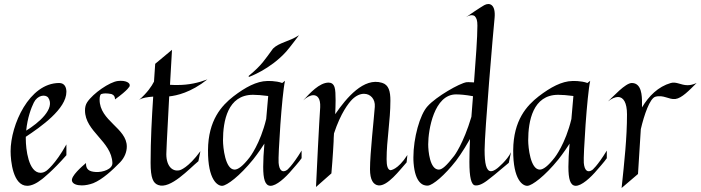

<svg xmlns="http://www.w3.org/2000/svg" viewBox="-20 -918 3503 960"><path d="M312 -196C256 -95 212 -64 212 -64C202 -57 192 -54 183 -54C122 -54 109 -174 109 -223V-234C184 -284 312 -373 312 -459C312 -481 303 -503 276 -503C126 -503 33 -293 33 -162C33 -113 45 11 116 11C137 11 162 0 191 -23C191 -23 244 -64 312 -142ZM221 -430C258 -375 173 -303 111 -265C117 -328 136 -379 149 -405C167 -442 206 -448 221 -430Z M628 -487C634 -503 609 -518 569 -513C528 -508 446 -452 416 -407C408 -395 405 -381 405 -366C405 -260 538 -212 542 -103C543 -72 494 -56 459 -58C424 -60 409 -72 410 -103C390 -86 333 -37 340 -13C344 2 364 9 389 9C407 9 427 5 446 -2C493 -21 543 -68 581 -107C603 -130 614 -159 614 -185C614 -278 478 -313 478 -420C478 -435 481 -446 487 -448C499 -452 515 -452 536 -448C536 -448 556 -444 555 -421C623 -470 628 -487 628 -487Z M982 -162C920 -77 879 -67 879 -67C838 -57 808 -94 812 -158C812 -158 813 -202 826 -436C863 -440 934 -455 1017 -521C972 -504 924 -493 868 -493C856 -493 844 -493 830 -494L840 -669L756 -599L750 -510C738 -486 716 -454 675 -418C689 -429 719 -433 746 -435C739 -328 733 -219 733 -104C733 -27 746 -2 771 7C832 30 927 -75 972 -112ZM672 -416 675 -418Z M1488 -165C1439 -85 1415 -68 1415 -68C1391 -52 1376 -67 1373 -104C1370 -140 1389 -441 1405 -514L1391 -503C1360 -515 1316 -513 1316 -513C1263 -512 1207 -482 1147 -436C1088 -390 1021 -317 1020 -167C1019 -17 1069 13 1092 11C1115 9 1177 -36 1246 -121C1246 -121 1274 -156 1302 -200C1298 -154 1296 -116 1296 -84C1296 -23 1305 10 1332 11C1361 12 1407 -29 1441 -70C1441 -70 1476 -109 1488 -127ZM1311 -323C1281 -198 1228 -131 1228 -131C1194 -87 1170 -70 1153 -70C1106 -70 1095 -182 1095 -216C1095 -312 1118 -444 1245 -444C1265 -444 1290 -442 1321 -438ZM1475 -742C1427 -710 1376 -706 1345 -675C1304 -620 1290 -593 1224 -539C1223 -538 1224 -533 1224 -533C1224 -533 1330 -570 1411 -660C1429 -680 1475 -742 1475 -742Z M1653 -481C1648 -498 1637 -505 1623 -505C1577 -505 1529 -452 1496 -416C1512 -431 1531 -442 1547 -442C1567 -442 1583 -426 1581 -382C1581 -382 1575 -300 1560 17L1637 -51C1644 -129 1648 -209 1648 -209C1648 -221 1649 -236 1650 -251C1684 -354 1723 -403 1742 -422C1762 -441 1782 -449 1800 -449C1832 -449 1857 -423 1854 -384C1850 -325 1830 -153 1830 -72C1830 -18 1847 6 1872 9C1918 14 1978 -67 2013 -106L2017 -143C1968 -67 1932 -67 1932 -67C1918 -70 1913 -90 1913 -122C1913 -218 1932 -313 1932 -415C1932 -461 1924 -494 1890 -504C1799 -532 1713 -430 1656 -347C1657 -371 1658 -395 1658 -416C1658 -445 1657 -469 1653 -481Z M2535 -157C2516 -116 2467 -77 2467 -77C2454 -67 2444 -62 2435 -62C2411 -62 2403 -101 2403 -168C2403 -258 2446 -761 2453 -829C2459 -896 2428 -907 2401 -892C2401 -892 2376 -878 2310 -832C2340 -851 2354 -837 2354 -837C2363 -827 2367 -816 2367 -790C2367 -731 2359 -623 2350 -506C2327 -508 2313 -507 2313 -507C2278 -502 2161 -435 2118 -387C2079 -345 2047 -227 2047 -132C2047 -122 2047 -112 2048 -102C2056 -3 2095 12 2120 10C2145 7 2202 -40 2260 -114C2260 -114 2293 -157 2330 -223C2328 -179 2327 -140 2327 -108C2327 -32 2336 7 2356 9C2381 12 2410 -10 2432 -28C2432 -28 2455 -45 2524 -104ZM2337 -334C2297 -199 2251 -139 2251 -139C2213 -90 2191 -70 2174 -70C2129 -70 2121 -164 2121 -196C2121 -270 2151 -446 2260 -446C2279 -446 2307 -444 2345 -437Z M3014 -165C2965 -85 2941 -68 2941 -68C2917 -52 2902 -67 2899 -104C2896 -140 2915 -441 2931 -514L2917 -503C2886 -515 2842 -513 2842 -513C2789 -512 2733 -482 2673 -436C2614 -390 2547 -317 2546 -167C2545 -17 2595 13 2618 11C2641 9 2703 -36 2772 -121C2772 -121 2800 -156 2828 -200C2824 -154 2822 -116 2822 -84C2822 -23 2831 10 2858 11C2887 12 2933 -29 2967 -70C2967 -70 3002 -109 3014 -127ZM2837 -323C2807 -198 2754 -131 2754 -131C2720 -87 2696 -70 2679 -70C2632 -70 2621 -182 2621 -216C2621 -312 2644 -444 2771 -444C2791 -444 2816 -442 2847 -438Z M3184 -272C3201 -345 3229 -425 3256 -434C3297 -446 3324 -419 3357 -423C3389 -427 3426 -466 3463 -503C3445 -495 3431 -492 3418 -492C3384 -492 3362 -511 3334 -503C3271 -485 3224 -438 3190 -381V-404C3190 -437 3189 -503 3139 -503C3107 -503 3045 -434 3020 -411C3039 -426 3056 -433 3070 -433C3097 -433 3115 -405 3115 -346C3115 -229 3102 -111 3088 22L3170 -48C3178 -179 3184 -271 3184 -271Z"/></svg>

Font: Quintessential
Style: Regular
Weight: 400
Designer: Astigmatic (AOETI)
Foundry: Astigmatic (AOETI)
Version: Version 1.000